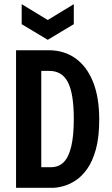

<svg xmlns="http://www.w3.org/2000/svg" viewBox="-20 -901 536 921"><path d="M121 0V-99H225Q262 -99 286 -123.5Q310 -148 322 -199.5Q334 -251 334 -330Q334 -391 327 -435Q320 -479 305.5 -507Q291 -535 268.5 -548Q246 -561 215 -561H121V-660H214Q287 -660 341.5 -621.5Q396 -583 426 -509Q456 -435 456 -328Q456 -243 440 -185Q424 -127 398 -90.5Q372 -54 341.5 -34.5Q311 -15 282 -7.5Q253 0 231 0ZM57 0V-660H178V0ZM84 -881 209 -805 334 -881V-785L209 -710L84 -785Z"/></svg>

Font: Bricolage Grotesque 24pt Condensed SemiBold
Style: Regular
Weight: 600
Width: 3
Designer: Mathieu Triay
Foundry: Atelier Triay
Version: Version 1.001;gftools[0.9.33.dev8+g029e19f]